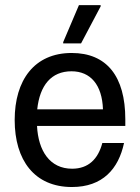

<svg xmlns="http://www.w3.org/2000/svg" viewBox="-20 -720 548 752"><path d="M297.5 -550 374.2 -695V-700H289.2L227.5 -555V-550ZM261.7 12.5C381.7 12.5 444.2 -58.3 465.8 -160H380.8C364.2 -96.7 325.8 -59.2 262.5 -59.2C175 -59.2 130 -129.2 125 -226.7H470.8V-252.5C470.8 -421.7 397.5 -512.5 260.8 -512.5C114.2 -512.5 37.5 -405.8 37.5 -250C37.5 -92.5 115 12.5 261.7 12.5ZM125.8 -291.7C135.8 -385.8 180.8 -440.8 260 -440.8C334.2 -440.8 380 -388.3 383.3 -291.7Z"/></svg>

Font: Familjen Grotesk
Style: Regular
Weight: 400
Designer: Anders Wikstroem, Jonas Baeckman, Matilda Gysing, Kristian Moeller
Foundry: Familjen STHLM AB
Version: Version 2.000